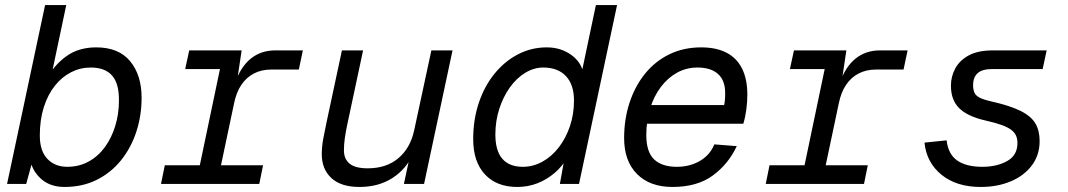

<svg xmlns="http://www.w3.org/2000/svg" viewBox="-20 -730 4240 762"><path d="M236 12Q177 12 140.5 -22.5Q104 -57 100 -102L116 -117L84 0H8L159 -710H243L180 -412L164 -416Q195 -472 243.5 -507Q292 -542 362 -542Q451 -542 496.5 -487Q542 -432 542 -342Q542 -271 521 -207Q500 -143 460 -93.5Q420 -44 363.5 -16Q307 12 236 12ZM247 -68Q294 -68 332 -89Q370 -110 396.5 -146.5Q423 -183 437.5 -230.5Q452 -278 452 -330Q453 -398 425 -430Q397 -462 340 -462Q299 -462 262.5 -443.5Q226 -425 198 -390Q170 -355 154 -305Q138 -255 138 -192Q138 -131 168 -99.5Q198 -68 247 -68Z M619 0 634 -74H773L853 -456H715L731 -530H939L918 -389L911 -397Q935 -465 975.5 -497.5Q1016 -530 1072 -530H1182L1166 -454H1057Q1018 -454 988 -438.5Q958 -423 938 -393.5Q918 -364 909 -320L857 -74H1024L1009 0Z M1407 12Q1333 12 1295 -23.5Q1257 -59 1257 -118Q1257 -147 1263 -180Q1269 -213 1275 -240L1337 -530H1421L1357 -230Q1352 -205 1348.5 -181.5Q1345 -158 1345 -133Q1345 -99 1367.5 -80.5Q1390 -62 1439 -62Q1514 -62 1561.5 -102.5Q1609 -143 1624 -214L1692 -530H1776L1663 0H1583L1611 -131L1622 -124Q1593 -59 1537.5 -23.5Q1482 12 1407 12Z M2033 12Q1951 12 1904.5 -38Q1858 -88 1858 -178Q1858 -256 1880.5 -322.5Q1903 -389 1943 -438Q1983 -487 2036 -514.5Q2089 -542 2150 -542Q2206 -542 2248 -511.5Q2290 -481 2297 -431L2283 -416L2345 -710H2429L2278 0H2202L2224 -122L2232 -105Q2212 -70 2181 -43.5Q2150 -17 2112.5 -2.5Q2075 12 2033 12ZM2055 -68Q2096 -68 2133 -88.5Q2170 -109 2198 -145.5Q2226 -182 2242 -229.5Q2258 -277 2258 -331Q2258 -394 2226 -428Q2194 -462 2136 -462Q2099 -462 2064.5 -441Q2030 -420 2003.5 -383Q1977 -346 1961.5 -298Q1946 -250 1946 -196Q1946 -132 1973.5 -100Q2001 -68 2055 -68Z M2649 12Q2559 12 2508 -39.5Q2457 -91 2457 -182Q2457 -257 2478.5 -322.5Q2500 -388 2540 -437.5Q2580 -487 2636.5 -514.5Q2693 -542 2763 -542Q2822 -542 2863 -521Q2904 -500 2925 -458Q2946 -416 2946 -354Q2946 -326 2942 -295.5Q2938 -265 2930 -239H2535L2551 -313H2854Q2856 -322 2857 -333Q2858 -344 2858 -361Q2858 -411 2829.5 -436.5Q2801 -462 2748 -462Q2704 -462 2667 -441.5Q2630 -421 2602.5 -384.5Q2575 -348 2560 -299Q2545 -250 2545 -194Q2545 -127 2576 -97.5Q2607 -68 2666 -68Q2718 -68 2758 -91.5Q2798 -115 2815 -157L2904 -150Q2871 -79 2809 -33.5Q2747 12 2649 12Z M3019 0 3034 -74H3173L3253 -456H3115L3131 -530H3339L3318 -389L3311 -397Q3335 -465 3375.5 -497.5Q3416 -530 3472 -530H3582L3566 -454H3457Q3418 -454 3388 -438.5Q3358 -423 3338 -393.5Q3318 -364 3309 -320L3257 -74H3424L3409 0Z M3872 12Q3776 12 3716.5 -36.5Q3657 -85 3649 -164L3737 -173Q3743 -118 3779 -93Q3815 -68 3878 -68Q3937 -68 3977.5 -91Q4018 -114 4018 -162Q4018 -179 4012.5 -191.5Q4007 -204 3993.5 -214.5Q3980 -225 3955 -234Q3930 -243 3890 -252Q3820 -268 3787 -300.5Q3754 -333 3754 -390Q3754 -426 3771 -458Q3788 -490 3824.5 -510Q3861 -530 3920 -530H4134L4118 -456H3918Q3879 -456 3860.5 -440Q3842 -424 3842 -392Q3842 -375 3847 -363Q3852 -351 3867 -343Q3882 -335 3912 -328Q3988 -311 4030 -290Q4072 -269 4089 -240.5Q4106 -212 4106 -170Q4106 -115 4075.5 -74Q4045 -33 3992 -10.5Q3939 12 3872 12Z"/></svg>

Font: Geist Mono
Style: Italic
Weight: 400
Italic angle: -12°
Monospace: yes
Designer: Basement.studio, Andrés Briganti, Mateo Zaragoza
Foundry: Basement.studio, Vercel, Andrés Briganti, Guido Ferreyra, Mateo Zaragoza
Version: Version 1.500